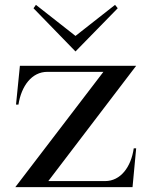

<svg xmlns="http://www.w3.org/2000/svg" viewBox="-20 -771 623 791"><path d="M43 0H526L541 -160H531C520 -83 477 -25 413 -25H179L541 -500H62L46 -340H56C68 -417 111 -475 175 -475H406ZM118 -737 291 -559 465 -737 454 -751 291 -623 128 -751Z"/></svg>

Font: Sprat
Style: Regular
Weight: 400
Designer: Ethan Nakache
Foundry: Collletttivo
Version: Version 2.000;Glyphs 3.2 (3217)